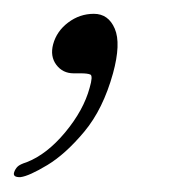

<svg xmlns="http://www.w3.org/2000/svg" viewBox="-32 -104 253 271"><path d="M72 -0.5Q56.5 -0.5 47.5 -12.5Q38.5 -24.5 43 -41.5Q48 -60 64.2 -72.2Q80.5 -84.5 100.5 -84.5Q121 -84.5 130 -63.5Q139 -42.5 127.5 -0.5Q113.5 50 87 81.8Q60.5 113.5 34.8 129Q9 144.5 -3 146Q-14.5 146.5 -12 139Q-10.5 134.5 -7.2 131.2Q-4 128 5.5 125Q34 114 60 82.8Q86 51.5 94.5 20Q99.5 3 95.5 1.2Q91.5 -0.5 82 -0.5Z"/></svg>

Font: Fraunces 9pt Soft Thin
Style: Italic
Weight: 100
Italic angle: -16°
Version: Version 1.000;[b76b70a41]